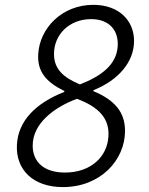

<svg xmlns="http://www.w3.org/2000/svg" viewBox="-20 -757 610 787"><path d="M237.6 9.9C392 9.9 492.5 -101.2 492.5 -220.2C492.5 -296.9 451 -346.6 362.6 -383.5L363.3 -387.4C467.3 -429 529.5 -504.6 529.5 -589.1C529.5 -673.7 466.3 -737.2 362.6 -737.2C233.7 -737.2 142.4 -641 136.7 -535.2C132.5 -464.8 167.3 -421.2 244 -383.9L243.3 -380C125.4 -334.2 54.3 -260.3 49.4 -164.1C43.7 -61.1 116.1 9.9 237.6 9.9ZM307.5 -410.9C238.6 -440 201.3 -474.4 201.3 -535.9C201.3 -615.8 264.6 -678.6 353.3 -678.6C431.5 -678.6 467 -628.6 462.4 -566.4C457 -492.5 398.1 -446.4 307.5 -410.9ZM246.4 -49.7C158.4 -49.7 114 -94.8 114 -160.2C114 -251.8 202.8 -317.5 295.1 -351.9C382.5 -320 429.7 -272.4 424.4 -197.8C419.7 -114.3 351.9 -49.7 246.4 -49.7Z"/></svg>

Font: TID UI Light
Style: Italic
Weight: 300
Italic angle: -9.39999°
Designer: The TID Project Authors
Foundry: Bakken & Bæck
Version: Version 1.001;hotconv 1.0.109;makeotfexe 2.5.65596